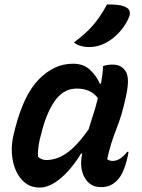

<svg xmlns="http://www.w3.org/2000/svg" viewBox="-20 -834 640 865"><path d="M309 -547Q356 -547 385 -520Q414 -493 430 -457H435Q439 -479 441.5 -500Q444 -521 444 -536Q464 -543 487 -543Q529 -543 547.5 -510.5Q566 -478 546 -393Q530 -317 503.5 -250.5Q477 -184 463 -117Q472 -109 488 -109Q521 -109 553 -150H559Q558 -142 556 -132.5Q554 -123 551 -111Q544 -84 534 -61.5Q524 -39 512 -26Q496 -8 478 0.5Q460 9 434 9Q386 9 361.5 -33.5Q337 -76 350 -140V-142H345Q319 -99 288 -64.5Q257 -30 224 -9.5Q191 11 159 11Q120 11 93 -10.5Q66 -32 51 -67Q36 -102 33.5 -144Q31 -186 41 -226L47 -251Q86 -406 155 -476.5Q224 -547 309 -547ZM151 -128Q159 -121 168 -117Q177 -113 189 -113Q236 -113 281.5 -145Q327 -177 379 -251Q389 -285 400.5 -319.5Q412 -354 421 -392Q389 -435 326 -435Q271 -435 233.5 -388Q196 -341 171 -252L167 -235Q149 -177 151 -128ZM462 -814Q494 -814 513.5 -811.5Q533 -809 548 -801Q562 -794 564.5 -781Q567 -768 560 -754Q544 -717 516.5 -687.5Q489 -658 457 -641Q437 -631 419.5 -626.5Q402 -622 382 -622Q361 -622 342.5 -627.5Q324 -633 313 -643Q364 -680 398.5 -719.5Q433 -759 462 -814Z"/></svg>

Font: Recursive Sn Csl St SmB
Style: Italic
Weight: 600
Italic angle: -15°
Version: Version 1.079;hotconv 1.0.112;makeotfexe 2.5.65598; ttfautoh